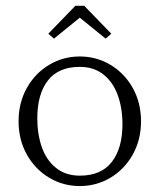

<svg xmlns="http://www.w3.org/2000/svg" viewBox="-20 -614 537 646"><path d="M42.5 -206Q42.5 -268 70.2 -317.8Q98 -367.5 145.2 -395.8Q192.5 -424 248.5 -424Q304.5 -424 351.8 -395.8Q399 -367.5 426.8 -317.8Q454.5 -268 454.5 -206Q454.5 -144 426.8 -94.2Q399 -44.5 351.8 -16.2Q304.5 12 248.5 12Q192.5 12 145.2 -16.2Q98 -44.5 70.2 -94.2Q42.5 -144 42.5 -206ZM392 -196Q392 -250 376.2 -293.8Q360.5 -337.5 328.2 -363.2Q296 -389 248.5 -389Q176.5 -389 141 -343Q105.5 -297 105.5 -216Q105.5 -162 121 -118.2Q136.5 -74.5 168.8 -48.8Q201 -23 248.5 -23Q320.5 -23 356.2 -69.2Q392 -115.5 392 -196ZM354.5 -500.5 335.5 -484 248.5 -554.5 161.5 -484 142.5 -500.5 233.5 -594.5H263.5Z"/></svg>

Font: Didactic
Style: Regular
Weight: 400
Designer: Tyler Finck
Foundry: Etcetera Type Co
Version: Version 3.007;FEAKit 1.0